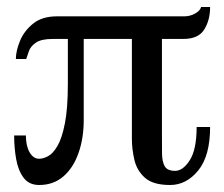

<svg xmlns="http://www.w3.org/2000/svg" viewBox="-20 -511 634 543"><path d="M574.2 -151.9Q574.2 -70.3 540.8 -29.1Q507.3 12.2 460.9 12.2Q412.6 12.2 389.6 -8.5Q366.7 -29.3 359.9 -59.6Q353 -89.8 353 -118.2V-400.9H216.8V-171.9Q216.8 -120.1 202.1 -78.4Q187.5 -36.6 159.4 -12.2Q131.3 12.2 90.8 12.2Q62 12.2 46.6 -8.5Q31.2 -29.3 25.6 -61.5Q20 -93.8 20 -127.9H53.2Q53.2 -98.6 63.7 -80.3Q74.2 -62 90.8 -62Q102.1 -62 116 -69.3Q129.9 -76.7 142.6 -98.4Q155.3 -120.1 163.6 -162.4Q171.9 -204.6 171.9 -274.9V-400.9H129.9Q96.7 -400.9 81.5 -390.4Q66.4 -379.9 61.8 -366.5Q57.1 -353 54.2 -344.2H24.9Q24.9 -366.7 36.4 -395Q47.9 -423.3 73.5 -444.1Q99.1 -464.8 141.1 -464.8H501Q517.6 -464.8 531.7 -472.7Q545.9 -480.5 548.8 -491.2H574.2Q574.2 -454.1 557.6 -427.5Q541 -400.9 499 -400.9H438V-134.8Q438 -101.6 438.2 -77.4Q438.5 -53.2 446 -40.5Q453.6 -27.8 475.1 -27.8Q497.6 -27.8 516.8 -58.1Q536.1 -88.4 536.1 -151.9Z"/></svg>

Font: Charis
Style: Bold Italic
Weight: 700
Italic angle: -11°
Designer: Walt Agee, Miriam Martin, Annie Olsen, Victor Gaultney, Lorna Priest, Alan Ward, Bob Hallissy, Martin Hosken, Sharon Cor
Foundry: SIL Global
Version: Version 7.000